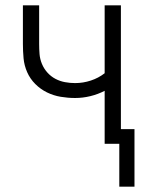

<svg xmlns="http://www.w3.org/2000/svg" viewBox="-20 -540 540 721"><path d="M485 161H428V0H373V-199Q348 -186 319.5 -179Q291 -172 262 -172Q235 -172 208 -176.5Q181 -181 156.5 -193Q132 -205 112.5 -224.5Q93 -244 82 -269Q71 -294 68.5 -321Q66 -348 66 -375V-520H127V-375Q127 -356 128.5 -337Q130 -318 137.5 -300Q145 -282 158 -267.5Q171 -253 188 -244Q205 -235 224 -231.5Q243 -228 262 -228Q292 -228 321 -237.5Q350 -247 373 -265V-520H434V-55H485Z"/></svg>

Font: Iosevka Term Curly Light
Style: Regular
Weight: 300
Designer: Belleve Invis
Foundry: Belleve Invis
Version: Version 32.3.0